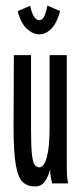

<svg xmlns="http://www.w3.org/2000/svg" viewBox="-20 -662 290 693"><path d="M106 11Q79 11 62 -5Q45 -21 37 -67Q29 -113 29 -202L30 -463H92V-194Q92 -132 95.5 -103Q99 -74 106 -66Q113 -58 122 -58Q139 -58 149 -94.5Q159 -131 159 -201V-463H221V-71Q221 -53 221.5 -35.5Q222 -18 226 0H168Q165 -13 163 -24Q161 -35 161 -52Q155 -25 142 -7Q129 11 106 11ZM151 -642 197 -622Q185 -578 165 -558Q145 -538 122 -538Q99 -538 77 -558Q55 -578 44 -622L89 -641Q100 -589 122 -589Q133 -589 140 -604Q147 -619 151 -642Z"/></svg>

Font: Inconsolata UltraCondensed SemiBold
Style: Regular
Weight: 600
Width: 1
Monospace: yes
Designer: Raph Levien, Cyreal, Brenton Simpson
Foundry: Raph Levien, Cyreal, Google
Version: Version 3.001; ttfautohint (v1.8.2.53-6de2)